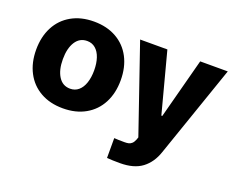

<svg xmlns="http://www.w3.org/2000/svg" viewBox="-117 -738 1387 1138"><g transform="rotate(20 577.0 -169.0)"><path d="M32.2 -263.7Q32.2 -345.2 64.5 -407Q96.7 -468.8 157 -502.9Q217.3 -537.1 298.8 -537.1Q380.4 -537.1 440.7 -502.9Q501 -468.8 533.2 -407Q565.4 -345.2 565.4 -263.7Q565.4 -182.1 533.2 -120.4Q501 -58.6 440.7 -24.4Q380.4 9.8 298.8 9.8Q217.3 9.8 157 -24.4Q96.7 -58.6 64.5 -120.4Q32.2 -182.1 32.2 -263.7ZM397.5 -264.6Q397.5 -309.1 386 -343.3Q374.5 -377.4 352.5 -396.2Q330.6 -415 299.8 -415Q252.4 -415 226.3 -374Q200.2 -333 200.2 -264.6Q200.2 -196.3 226.3 -155.3Q252.4 -114.3 299.8 -114.3Q330.6 -114.3 352.5 -133.1Q374.5 -151.9 386 -186Q397.5 -220.2 397.5 -264.6ZM646.5 196.3V71.3Q668 73.2 710.9 73.2Q727.1 73.2 737.5 70.8Q748 68.4 757.3 60.1Q766.6 51.8 773.4 35.2L779.3 18.6L590.8 -530.3H762.7L863.3 -149.4H869.1L969.7 -530.3H1143.6L942.4 51.8Q918.9 122.1 867.9 160.6Q816.9 199.2 728.5 199.2Q678.7 199.2 646.5 196.3Z"/></g></svg>

Font: Pretendard GOV ExtraBold
Style: Regular
Weight: 800
Designer: Base glyphs from Inter by Rasmus Andersson; Hangeul glyphs from Noto Sans CJK(Source Han Sans) by Jang Soo-young and Kan
Foundry: Kil Hyung-jin
Version: Version 1.309